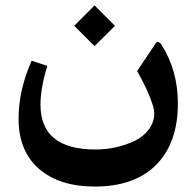

<svg xmlns="http://www.w3.org/2000/svg" viewBox="-20 -496 721 711"><path d="M254.9 -400.4 330.1 -325.2 405.8 -400.4 330.1 -476.1ZM331.1 194.8C429.2 194.8 504.9 168 558.6 114.3C611.8 60.1 638.7 -15.6 638.7 -112.8C638.7 -193.8 618.7 -265.6 579.1 -328.6C573.7 -336.9 568.8 -340.8 564.5 -340.8C561.5 -340.8 558.6 -338.9 556.2 -335L487.8 -232.9C504.4 -204.1 519 -174.3 532.2 -143.6C544.9 -112.8 551.3 -90.3 551.3 -76.2C551.3 -33.2 522.9 3.4 480.5 24.9C437.5 45.9 385.7 57.6 333.5 57.6C197.8 57.6 129.9 2.4 129.9 -108.4C129.9 -148.9 138.2 -196.8 155.3 -252L97.2 -271C64.9 -198.7 48.8 -127 48.8 -55.7C48.8 23.9 74.2 85.4 124.5 129.4C174.8 172.9 243.7 194.8 331.1 194.8Z"/></svg>

Font: Sahel SemiBold
Style: Bold
Weight: 600
Foundry: Saber Rastikerdar (saber.rastikerdar@gmail.com)
Version: Version 3.4.0